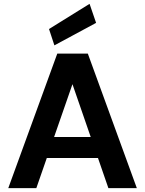

<svg xmlns="http://www.w3.org/2000/svg" viewBox="-20 -979 755 999"><path d="M23 0 278 -700H437L692 0H544L357 -541L169 0ZM135 -157 172 -266H532L568 -157ZM263 -743 235 -828 446 -959 480 -860Z"/></svg>

Font: DM Sans 12pt ExtraBold
Style: Regular
Weight: 800
Version: Version 4.004;gftools[0.9.30]